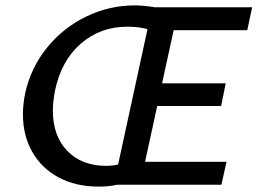

<svg xmlns="http://www.w3.org/2000/svg" viewBox="-20 -685 955 712"><path d="M624 -573 581 -376H817L800 -292H563L518 -85H820L801 0H414Q385 7 346 7Q261 7 197.5 -27Q134 -61 99.5 -122Q65 -183 65 -261Q65 -300 74 -342Q95 -435 154.5 -508.5Q214 -582 299.5 -623.5Q385 -665 480 -665Q512 -665 554 -658H915L897 -573ZM176 -275Q176 -181 229.5 -125.5Q283 -70 374 -70Q396 -70 418 -75L527 -577Q495 -586 452 -586Q352 -586 279.5 -523Q207 -460 184 -349Q176 -307 176 -275Z"/></svg>

Font: Ysabeau Infant Semibold
Style: Italic
Weight: 600
Italic angle: -12°
Designer: Christian Thalmann (Catharsis Fonts)
Version: Version 0.003